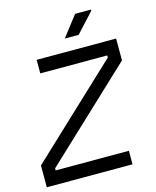

<svg xmlns="http://www.w3.org/2000/svg" viewBox="-130 -980 871 1069"><g transform="rotate(-15 306.0 -446.0)"><path d="M5 0V-126L520 -610V-622H134V-700H592V-574L77 -90V-78H499V0ZM316 -774 407 -892H499V-886L396 -774Z"/></g></svg>

Font: Space Mono
Style: Italic
Weight: 400
Italic angle: -12°
Monospace: yes
Designer: Colophon Foundry + Benjamin Critton
Foundry: Colophon Foundry & Benjamin Critton
Version: Version 1.003; ttfautohint (v1.8.4.7-5d5b)